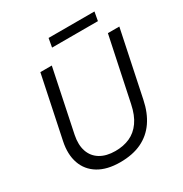

<svg xmlns="http://www.w3.org/2000/svg" viewBox="-203 -1041 1143 1202"><g transform="rotate(-30 369.0 -439.5)"><path d="M319.7 10Q225.3 10 164 -26.9Q102.7 -63.9 79.4 -130.4Q56.1 -196.9 74.4 -283.9L167.4 -729H250.1L156.9 -281.4Q143.6 -215.7 160.2 -167.1Q176.9 -118.4 220.3 -92.3Q263.7 -66.1 328.3 -66.1Q387.7 -66.1 433.8 -86.9Q479.9 -107.7 512.1 -153.1Q544.3 -198.4 559.4 -272L655.6 -729H738.3L639.6 -257.3Q622 -171.4 580.9 -111.6Q539.7 -51.9 474.8 -20.9Q409.9 10 319.7 10ZM307.6 -825.3 319 -888.6H650.6L639.1 -825.3Z"/></g></svg>

Font: Mona Sans
Style: Italic
Weight: 200
Italic angle: -11.6951°
Designer: Deni Anggara
Foundry: GitHub
Version: Version 2.000